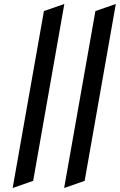

<svg xmlns="http://www.w3.org/2000/svg" viewBox="-20 -742 602 964"><path d="M43.5 202 200.5 -686.5 303 -722 146.5 166ZM302 202 459 -686.5 561.5 -722 405 166Z"/></svg>

Font: Overpass Medium
Style: Italic
Weight: 500
Italic angle: -10°
Designer: Delve Withrington, Dave Bailey, Thomas Jockin
Foundry: Delve Fonts LLC
Version: Version 4.000